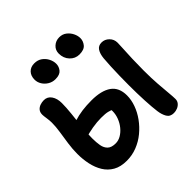

<svg xmlns="http://www.w3.org/2000/svg" viewBox="-238 -1150 1365 1365"><g transform="rotate(-45 444.5 -467.5)"><path d="M274.6 13.4Q212.8 13.4 171.5 -10.3Q130.2 -34 105.6 -74.4Q81 -114.8 70.2 -165.3Q59.4 -215.8 59.4 -269.2Q59.4 -318.4 66.8 -369.5Q74.2 -420.6 81.5 -468.3Q88.8 -516 88.8 -555Q88.8 -577.6 84.6 -604.3Q80.4 -631 80.4 -643.8Q80.4 -667.2 92 -681.4Q103.6 -695.6 122.2 -702.3Q140.8 -709 160.8 -709Q196.8 -709 217.2 -679.3Q237.6 -649.6 237.6 -603.6Q237.6 -559.6 231.5 -502.6Q225.4 -445.6 218.9 -385.9Q212.4 -326.2 212.4 -272.2Q212.4 -233.2 218 -201Q223.6 -168.8 243.7 -149.4Q263.8 -130 305.8 -130Q333.2 -130 359.2 -145.1Q385.2 -160.2 406.2 -185.8Q427.2 -211.4 439.6 -243.5Q452 -275.6 452 -308.8Q452 -319.6 449.7 -329.2Q447.4 -338.8 442.4 -350.8L470.8 -310.6Q448 -321 425.5 -326.6Q403 -332.2 359.8 -332.2Q318.8 -332.2 271.4 -324.3Q224 -316.4 176 -300.8L114.6 -403.6Q171.6 -428.2 216.9 -442.6Q262.2 -457 305.7 -462.7Q349.2 -468.4 399.6 -468.4Q498.2 -468.4 550.9 -431.4Q603.6 -394.4 603.6 -314.4Q603.6 -270.2 587 -223.9Q570.4 -177.6 539.8 -135.2Q509.2 -92.8 468.3 -59.1Q427.4 -25.4 377.9 -6Q328.4 13.4 274.6 13.4ZM751 10.2Q713.6 10.2 697.7 -17.4Q681.8 -45 676.8 -84Q670.8 -129 667.2 -200.5Q663.6 -272 663.6 -357Q663.6 -402 664.6 -449.5Q665.6 -497 667.6 -541Q669.6 -585 672.6 -619Q676.6 -660 692.6 -684.5Q708.6 -709 741.4 -709Q773.2 -709 797.2 -685.3Q821.2 -661.6 821.2 -626.6Q821.2 -609.6 818.7 -568.4Q816.2 -527.2 814.2 -472.1Q812.2 -417 812.2 -357Q812.2 -279 816.7 -218.4Q821.2 -157.8 825.2 -116.3Q829.2 -74.8 829.2 -52.8Q829.2 -33.2 817.5 -19Q805.8 -4.8 787.8 2.7Q769.8 10.2 751 10.2ZM570.8 -759Q528.6 -759 499.4 -790.1Q470.2 -821.2 470.2 -868Q470.2 -903 495.1 -925.4Q520 -947.8 554.6 -947.8Q586.4 -947.8 609.2 -930.2Q632 -912.6 644.6 -887.1Q657.2 -861.6 657.2 -836.6Q657.2 -807.8 637.5 -783.4Q617.8 -759 570.8 -759ZM325.4 -755.4Q295.8 -755.4 271.2 -770.2Q246.6 -785 232.1 -808.4Q217.6 -831.8 217.6 -858.2Q217.6 -896.4 239.4 -919.3Q261.2 -942.2 298 -942.2Q332.8 -942.2 357 -924.6Q381.2 -907 394.1 -881Q407 -855 407 -829.6Q407 -800.8 388.4 -778.1Q369.8 -755.4 325.4 -755.4Z"/></g></svg>

Font: Shantell Sans Light
Style: Regular
Weight: 300
Designer: Stephen Nixon, Anya Danilova, Shantell Martin
Foundry: Arrow Type
Version: Version 1.011;[c5ecc13dd]